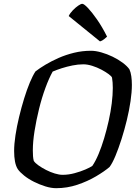

<svg xmlns="http://www.w3.org/2000/svg" viewBox="-20 -986 719 1006"><path d="M274 0Q248 0 217.5 -9.5Q187 -19 158 -33.5Q129 -48 106.5 -66Q84 -84 73 -100Q63 -116 58.5 -140Q54 -164 54 -195Q54 -231 61 -277Q68 -323 80 -373Q92 -423 106.5 -470Q121 -517 136.5 -554Q152 -591 166 -612Q188 -629 219 -647.5Q250 -666 287.5 -682.5Q325 -699 368 -709.5Q411 -720 457 -720Q481 -720 511 -711.5Q541 -703 570 -689Q599 -675 622.5 -657.5Q646 -640 658 -623Q665 -608 668 -586.5Q671 -565 671 -541Q671 -504 664 -456Q657 -408 644.5 -356.5Q632 -305 616.5 -256.5Q601 -208 585 -169.5Q569 -131 554 -111Q527 -88 483 -62Q439 -36 385.5 -18Q332 0 274 0ZM308 -70Q339 -70 370.5 -78.5Q402 -87 427.5 -98Q453 -109 464 -117Q481 -142 496.5 -179Q512 -216 525.5 -261Q539 -306 549.5 -353Q560 -400 565.5 -444.5Q571 -489 571 -525Q571 -539 570 -553.5Q569 -568 567 -579Q565 -586 549.5 -597.5Q534 -609 511.5 -621Q489 -633 463.5 -641Q438 -649 417 -649Q389 -649 359.5 -643Q330 -637 303.5 -628.5Q277 -620 256 -611Q237 -577 218 -525.5Q199 -474 184.5 -415Q170 -356 161 -299.5Q152 -243 152 -198Q152 -181 153 -167.5Q154 -154 157 -143Q164 -132 181.5 -119.5Q199 -107 221.5 -95.5Q244 -84 267 -77Q290 -70 308 -70ZM504 -769 340 -902Q347 -917 361.5 -932Q376 -947 390 -956.5Q404 -966 411 -966Q420 -966 440.5 -944.5Q461 -923 488 -884.5Q515 -846 541 -794Q537 -790 526 -781Q515 -772 504 -769Z"/></svg>

Font: Texturina Medium
Style: Italic
Weight: 500
Italic angle: -11°
Designer: Guillermo Torres Carreño
Foundry: Omnibus-Type
Version: Version 1.002